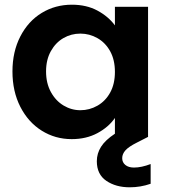

<svg xmlns="http://www.w3.org/2000/svg" viewBox="-20 -583 718 817"><path d="M550 130Q582 130 621 115V199Q578 214 532 214Q473 214 432.5 186.5Q392 159 392 103Q392 70 410 41.5Q428 13 469 -14V-81Q442 -42 394.5 -16.5Q347 9 285 9Q215 9 157.5 -27Q100 -63 66.5 -128.5Q33 -194 33 -279Q33 -363 66.5 -428Q100 -493 157.5 -528Q215 -563 286 -563Q348 -563 394.5 -538Q441 -513 469 -475V-554H610V0H609L562 24Q528 41 514 56.5Q500 72 500 90Q500 108 513.5 119Q527 130 550 130ZM322 -114Q361 -114 395 -133.5Q429 -153 449 -189.5Q469 -226 469 -277Q469 -328 449 -364.5Q429 -401 395 -420.5Q361 -440 322 -440Q283 -440 250 -421Q217 -402 196.5 -365.5Q176 -329 176 -279Q176 -229 196.5 -191.5Q217 -154 250.5 -134Q284 -114 322 -114Z"/></svg>

Font: Fz Poppins SemBd
Style: Regular
Weight: 600
Designer: Ninad Kale (Devanagari), Jonny Pinhorn (Latin)
Foundry: Indian Type Foundry
Version: Vit hóa bi Vntype.Com & FontZin.Com